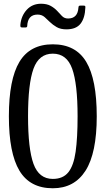

<svg xmlns="http://www.w3.org/2000/svg" viewBox="-20 -997 565 1027"><path d="M27.5 -375Q27.5 -572.5 84 -666.2Q140.5 -760 262.5 -760Q385 -760 441.2 -666.2Q497.5 -572.5 497.5 -375Q497.5 -178 437.5 -84Q377.5 10 262.5 10Q140.5 10 84 -84Q27.5 -178 27.5 -375ZM130 -375Q130 -201 159.2 -120.5Q188.5 -40 262.5 -40Q317 -40 345.5 -75.5Q374 -111 384.5 -185Q395 -259 395 -375Q395 -549 366 -629.5Q337 -710 262.5 -710Q188.5 -710 159.2 -629.5Q130 -549 130 -375ZM335.5 -840Q304 -840 283.2 -852Q262.5 -864 246.5 -879.5Q234 -892 218.8 -905.5Q203.5 -919 181 -919Q128 -919 125.5 -857Q125 -850 115.5 -850H99.5Q91 -850 89.8 -853.8Q88.5 -857.5 89 -865Q93.5 -912.5 123.2 -944.8Q153 -977 199.5 -977Q231 -977 251.8 -965.2Q272.5 -953.5 287 -937.5Q298 -925.5 311 -911.8Q324 -898 344 -898Q395.5 -898 399.5 -956Q400 -962 401.8 -964.5Q403.5 -967 410.5 -967H427Q434 -967 435.5 -964.5Q437 -962 436.5 -956Q434.5 -900.5 410.8 -870.2Q387 -840 335.5 -840Z"/></svg>

Font: Besley* Condensed
Style: Regular
Weight: 400
Width: 3
Designer: Owen Earl
Foundry: indestructible type*
Version: Version 3.000; ttfautohint (v1.8.3)